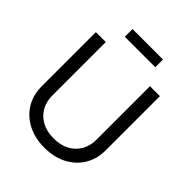

<svg xmlns="http://www.w3.org/2000/svg" viewBox="-249 -1046 1201 1201"><g transform="rotate(45 351.5 -445.5)"><path d="M351.6 11.7Q266.1 11.7 202.4 -22Q138.7 -55.7 103.5 -114Q68.4 -172.4 68.4 -247.1V-727.5H156.2V-253.9Q156.2 -200.7 179.7 -159.2Q203.1 -117.7 247.1 -94Q291 -70.3 351.6 -70.3Q412.6 -70.3 456.3 -94Q500 -117.7 523.4 -159.2Q546.9 -200.7 546.9 -253.9V-727.5H634.8V-247.1Q634.8 -172.4 599.6 -114Q564.5 -55.7 501 -22Q437.5 11.7 351.6 11.7ZM486.3 -903.3V-835H216.8V-903.3Z"/></g></svg>

Font: Inter Khmer Looped
Style: Regular
Weight: 400
Designer: Rasmus Andersson, Sovichet Tep
Foundry: Anagata Design
Version: Version 1.000